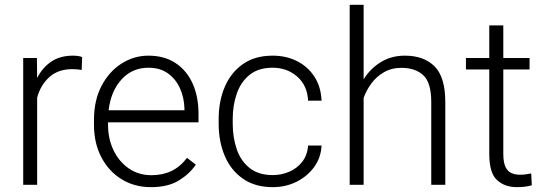

<svg xmlns="http://www.w3.org/2000/svg" viewBox="-20 -770 2271 800"><path d="M322.3 -532.2 320.3 -478.5Q311 -480 301.8 -481Q292.5 -481.9 281.2 -481.9Q222.2 -481.9 185.5 -448.7Q148.9 -415.5 134.8 -363.3V0H76.7V-528.3H133.8L134.8 -444.8Q156.2 -487.8 193.1 -512.9Q230 -538.1 283.7 -538.1Q307.6 -538.1 322.3 -532.2Z M608.9 9.8Q540 9.8 486.3 -23.4Q432.6 -56.6 402.1 -115.2Q371.6 -173.8 371.6 -249.5V-270.5Q371.6 -352.1 403.1 -412.1Q434.6 -472.2 486.3 -505.1Q538.1 -538.1 598.1 -538.1Q665.5 -538.1 712.2 -506.8Q758.8 -475.6 783 -421.1Q807.1 -366.7 807.1 -295.9V-260.3H430.2V-249.5Q430.2 -191.4 453.1 -143.8Q476.1 -96.2 516.8 -68.1Q557.6 -40 611.3 -40Q657.7 -40 694.1 -57.4Q730.5 -74.7 759.3 -112.3L795.9 -84Q770 -45.4 724.9 -17.8Q679.7 9.8 608.9 9.8ZM598.1 -487.8Q531.2 -487.8 486.6 -439.2Q441.9 -390.6 432.6 -310.5H748.5V-316.9Q747.6 -361.3 730.7 -400.1Q713.9 -439 680.9 -463.4Q647.9 -487.8 598.1 -487.8Z M1116.7 -40.5Q1153.3 -40.5 1185.8 -54.7Q1218.3 -68.8 1239.5 -96.2Q1260.7 -123.5 1263.7 -163.6H1319.8Q1317.4 -113.3 1289.1 -74.2Q1260.7 -35.2 1215.6 -12.7Q1170.4 9.8 1116.7 9.8Q1042.5 9.8 992.2 -25.4Q941.9 -60.5 916.5 -120.4Q891.1 -180.2 891.1 -253.9V-274.4Q891.1 -348.6 916.7 -408.4Q942.4 -468.3 992.4 -503.2Q1042.5 -538.1 1116.2 -538.1Q1172.9 -538.1 1218 -515.1Q1263.2 -492.2 1290.3 -450.2Q1317.4 -408.2 1319.8 -350.6H1263.7Q1260.3 -414.6 1218 -451.2Q1175.8 -487.8 1116.2 -487.8Q1056.2 -487.8 1019.5 -457.8Q982.9 -427.7 966.3 -379.2Q949.7 -330.6 949.7 -274.4V-253.9Q949.7 -197.8 966.1 -149.2Q982.4 -100.6 1019.3 -70.6Q1056.2 -40.5 1116.7 -40.5Z M1495.1 -750V-439.5Q1522.5 -483.9 1566.4 -511Q1610.4 -538.1 1667 -538.1Q1746.1 -538.1 1790.8 -493.4Q1835.4 -448.7 1835.4 -344.2V0H1776.9V-344.7Q1776.9 -426.3 1743.4 -456.8Q1710 -487.3 1652.8 -487.3Q1611.3 -487.3 1580.1 -469.2Q1548.8 -451.2 1527.6 -422.6Q1506.3 -394 1495.1 -361.8V0H1437V-750Z M2186.5 -528.3V-480.5H2077.1V-128.9Q2077.1 -92.3 2086.7 -73.5Q2096.2 -54.7 2112.1 -48.3Q2127.9 -42 2146 -42Q2159.2 -42 2171.4 -43.7Q2183.6 -45.4 2193.4 -47.4L2195.8 2Q2170.4 9.8 2133.3 9.8Q2083 9.8 2050.8 -19.8Q2018.6 -49.3 2018.6 -128.9V-480.5H1921.4V-528.3H2018.6V-664.1H2077.1V-528.3Z"/></svg>

Font: Vazirmatn RD UI ExtraLight
Style: Regular
Weight: 200
Designer: Saber Rastikerdar
Foundry: Saber Rastikerdar
Version: Version 33.003